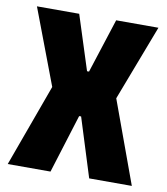

<svg xmlns="http://www.w3.org/2000/svg" viewBox="-75 -702 666 765"><g transform="rotate(10 258.5 -319.5)"><path d="M7.5 0 136 -353V-314L13 -639H184L254.5 -419H262.5L333.5 -639H504.5L380.5 -314V-353L509.5 0H337L262.5 -237.5H254.5L180.5 0Z"/></g></svg>

Font: Anek Odia SemiCondensed ExtraBold
Style: Regular
Weight: 800
Width: 4
Designer: Yesha Goshar & Mahesh Sahu (Odia), Yesha Goshar (Latin)
Foundry: Ek Type
Version: Version 1.003